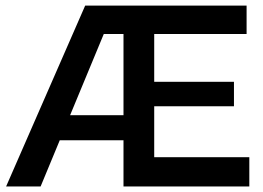

<svg xmlns="http://www.w3.org/2000/svg" viewBox="-20 -670 946 690"><path d="M2 0 286.1 -649.9H866.2V-547.9H534.2V-376H820.8V-288.1H534.2V-105H876V0H423.8V-166H194.8L126 0ZM231.9 -255.9H423.8V-547.9H353Z"/></svg>

Font: Apfel Grotezk Mittel
Style: Regular
Weight: 500
Designer: Luigi Gorlero
Foundry: © 2023, Luigi Gorlero & Collletttivo
Version: Version 2.000;Glyphs 3.2 (3217)